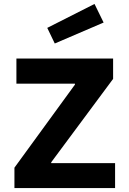

<svg xmlns="http://www.w3.org/2000/svg" viewBox="-20 -951 654 971"><path d="M53 0V-85L132 -126H562V0ZM53 -78V-103L380 -552L359 -498V-576H552V-552L218 -102L239 -156V-78ZM63 -528V-655H552V-565L467 -528ZM219 -810 458 -931 504 -837 257 -731Z"/></svg>

Font: Intel One Mono Light
Style: Regular
Weight: 300
Monospace: yes
Designer: Fred Shallcrass
Foundry: Frere-Jones Type LLC
Version: Version 1.004